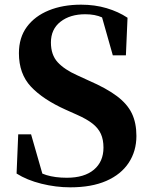

<svg xmlns="http://www.w3.org/2000/svg" viewBox="-20 -783 644 822"><path d="M281 19Q219 19 157 3.5Q95 -12 51 -40L58 -208H113L169 -13L103 -41L91 -79Q141 -45 178.5 -33.5Q216 -22 266 -22Q341 -22 382 -56.5Q423 -91 423 -151Q423 -185 412 -209.5Q401 -234 376.5 -253.5Q352 -273 309 -292L262 -313Q164 -357 112.5 -412Q61 -467 61 -555Q61 -622 95 -668Q129 -714 189 -738.5Q249 -763 327 -763Q386 -763 436.5 -748Q487 -733 526 -707L519 -546H463L410 -733L481 -703L490 -661Q447 -695 417 -708.5Q387 -722 345 -722Q280 -722 239 -690Q198 -658 198 -601Q198 -548 227 -516.5Q256 -485 310 -461L360 -438Q436 -405 480.5 -371.5Q525 -338 544.5 -297.5Q564 -257 564 -201Q564 -136 531 -86Q498 -36 435 -8.5Q372 19 281 19Z"/></svg>

Font: Noto Serif JP ExtraBold
Style: Regular
Weight: 800
Designer: Ryoko NISHIZUKA 西塚涼子 (kana & ideographs); Frank Grießhammer (Latin, Greek & Cyrillic); Wenlong ZHANG 张文龙 (bopomofo); San
Foundry: Adobe
Version: Version 2.003-H1;hotconv 1.1.1;makeotfexe 2.6.0